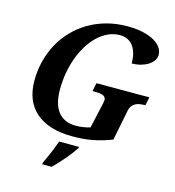

<svg xmlns="http://www.w3.org/2000/svg" viewBox="-133 -835 1062 1168"><g transform="rotate(15 398.0 -251.5)"><path d="M753.9 -288.1H752.9Q736.3 -288.1 720.9 -285.9Q705.6 -283.7 693.1 -277.3Q680.7 -271 671.4 -258.8Q662.1 -246.6 658.2 -227.1L620.1 -36.1Q589.8 -24.4 560.8 -15.9Q531.7 -7.3 501.7 -1.5Q471.7 4.4 439.9 7.1Q408.2 9.8 373 9.8Q295.9 9.8 238 -8.8Q180.2 -27.3 141.1 -62Q102.1 -96.7 82.5 -146.2Q63 -195.8 63 -257.8Q63 -322.3 78.1 -382.1Q93.3 -441.9 121.6 -493.7Q149.9 -545.4 190.9 -587.9Q231.9 -630.4 283.2 -660.6Q334.5 -690.9 395.8 -707.5Q457 -724.1 525.9 -724.1Q583.5 -724.1 626 -713.9Q668.5 -703.6 696.8 -687Q725.1 -670.4 739 -648.9Q752.9 -627.4 752.9 -605Q752.9 -585.4 741.5 -568.6Q730 -551.8 710.4 -539.3Q690.9 -526.9 664.3 -519.5Q637.7 -512.2 607.9 -512.2Q607.9 -543.5 601.3 -570.6Q594.7 -597.7 580.8 -617.7Q566.9 -637.7 545.7 -648.9Q524.4 -660.2 495.1 -660.2Q457 -660.2 422.4 -644.5Q387.7 -628.9 357.9 -601.1Q328.1 -573.2 304 -534.7Q279.8 -496.1 262.7 -450.2Q245.6 -404.3 236.3 -352.3Q227.1 -300.3 227.1 -246.1Q227.1 -204.1 235.4 -169.7Q243.7 -135.3 262 -110.4Q280.3 -85.4 308.8 -71.8Q337.4 -58.1 377.9 -58.1Q400.9 -58.1 424.8 -62Q448.7 -65.9 466.8 -71.8L500 -220.2Q505.9 -246.6 505.9 -253.9Q505.9 -264.6 500.5 -271.5Q495.1 -278.3 485.6 -282Q476.1 -285.6 462.9 -286.9Q449.7 -288.1 434.1 -288.1H420.9L432.1 -340.8H765.1ZM243.2 208Q259.8 173.3 275.9 135.3Q292 97.2 304.2 61H430.2L427.2 70.8Q417 86.4 402.6 105.5Q388.2 124.5 371.3 144.5Q354.5 164.6 336.2 184.3Q317.9 204.1 300.3 221.2H240.2Z"/></g></svg>

Font: Droid Serif
Style: Bold Italic
Weight: 700
Italic angle: -12°
Designer: Monotype Design team
Foundry: Monotype Imaging Inc.
Version: Version 1.03